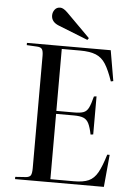

<svg xmlns="http://www.w3.org/2000/svg" viewBox="-61 -979 723 1025"><g transform="rotate(5 300.5 -466.5)"><path d="M59 0V-12L117 -16Q136 -18 142 -28.5Q148 -39 148 -67V-668Q148 -693 141.5 -703.5Q135 -714 115 -715L59 -718V-730H508L536 -567L523 -564Q503 -623 482.5 -655.5Q462 -688 430 -701Q398 -714 345 -714H247V-382H342Q375 -382 392.5 -388.5Q410 -395 420 -415.5Q430 -436 440 -476L454 -478V-274L440 -272Q432 -311 422 -331Q412 -351 394 -358.5Q376 -366 342 -366H247V-16H374Q423 -16 452 -29Q481 -42 500 -76Q519 -110 538 -173H551L535 0ZM379 -774 220 -837Q180 -853 180 -888Q180 -905 190.5 -919Q201 -933 220 -933Q237 -933 260 -910L386 -784Z"/></g></svg>

Font: Literata 72pt
Style: Regular
Weight: 400
Designer: Latin by Veronika Burian and Jose Scaglione. Greek by Irene Vlachou. Cyrillic by Vera Evstafieva.
Foundry: TypeTogether
Version: Version 3.002